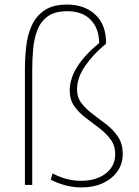

<svg xmlns="http://www.w3.org/2000/svg" viewBox="-20 -809 607 840"><path d="M337 11Q300 11 265 1.5Q230 -8 202 -23L210 -50Q237 -36 268.5 -27Q300 -18 335 -18Q401 -18 442.5 -50Q484 -82 484 -134Q484 -172 464 -199Q444 -226 414.5 -248.5Q385 -271 355 -293.5Q325 -316 305 -344.5Q285 -373 285 -413Q285 -515 414 -621Q413 -685 376.5 -722.5Q340 -760 275 -760Q220 -760 189 -737.5Q158 -715 143.5 -677.5Q129 -640 125 -594.5Q121 -549 121 -504V0H89V-504Q89 -554 94.5 -604.5Q100 -655 118.5 -696.5Q137 -738 174 -763.5Q211 -789 274 -789Q350 -789 397.5 -744.5Q445 -700 444 -618Q388 -572 352.5 -520.5Q317 -469 317 -418Q317 -383 337 -357Q357 -331 387 -309Q417 -287 447 -263.5Q477 -240 497 -209.5Q517 -179 517 -136Q517 -92 493.5 -59Q470 -26 429.5 -7.5Q389 11 337 11Z"/></svg>

Font: Murecho ExtraLight
Style: Regular
Weight: 200
Designer: Neil Summerour
Foundry: Positype
Version: Version 1.010; ttfautohint (v1.8.3)